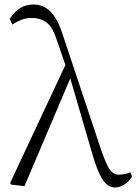

<svg xmlns="http://www.w3.org/2000/svg" viewBox="-20 -820 607 854"><path d="M29 1 25 -6 277 -544 300 -489 89 8ZM492 14Q475 14 458.5 3Q442 -8 425.5 -40.5Q409 -73 390 -137L288 -487L285 -490L235 -635Q216 -697 189 -718.5Q162 -740 121 -740Q96 -740 75.5 -732Q55 -724 35 -711L23 -736Q43 -767 69 -783.5Q95 -800 128 -800Q173 -800 205 -768Q237 -736 260 -663L428 -159Q444 -112 456 -87Q468 -62 481 -52.5Q494 -43 510 -43Q519 -43 533 -45.5Q547 -48 560 -54L567 -35Q557 -15 535 -0.5Q513 14 492 14Z"/></svg>

Font: Noto Serif SC
Style: Regular
Weight: 200
Designer: Ryoko NISHIZUKA 西塚涼子 (kana & ideographs); Frank Grießhammer (Latin, Greek & Cyrillic); Wenlong ZHANG 张文龙 (bopomofo); San
Foundry: Adobe
Version: Version 2.001;hotconv 1.1.0;makeotfexe 2.6.0